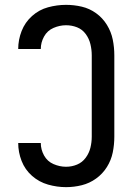

<svg xmlns="http://www.w3.org/2000/svg" viewBox="-20 -763 540 791"><path d="M252 8Q285 8 317 0Q349 -8 376 -27.5Q403 -47 420.5 -75Q438 -103 444.5 -135Q451 -167 451 -200V-535Q451 -568 444.5 -600Q438 -632 420.5 -660.5Q403 -689 376 -708.5Q349 -728 317 -735.5Q285 -743 252 -743Q215 -743 178 -733Q141 -723 112 -697Q83 -671 69 -635Q55 -599 55 -561H148Q148 -588 161.5 -612.5Q175 -637 200.5 -648Q226 -659 252 -659Q276 -659 297.5 -650.5Q319 -642 333 -623Q347 -604 352.5 -581Q358 -558 358 -535V-200Q358 -177 352.5 -154.5Q347 -132 333 -113Q319 -94 297.5 -85Q276 -76 252 -76Q226 -76 200.5 -87Q175 -98 161.5 -122.5Q148 -147 148 -174H55Q55 -136 69 -100Q83 -64 112 -38.5Q141 -13 178 -2.5Q215 8 252 8Z"/></svg>

Font: Iosevka SS08 Medium
Style: Regular
Weight: 500
Monospace: yes
Designer: Belleve Invis
Foundry: Belleve Invis
Version: Version 3.4.3; ttfautohint (v1.8.3)